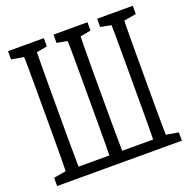

<svg xmlns="http://www.w3.org/2000/svg" viewBox="-140 -872 1062 1075"><g transform="rotate(-20 391.5 -335.0)"><path d="M92.3 66.9Q93.8 4.4 94.5 -57.4Q95.2 -119.1 95.2 -181.6Q95.2 -244.1 95.2 -305.2V-364.3Q95.2 -427.7 95.2 -490.2Q95.2 -552.7 94.7 -614.7Q94.2 -676.8 92.3 -736.8H170.9Q169.9 -675.8 169.2 -613.3Q168.5 -550.8 168.5 -488.3Q168.5 -425.8 168.5 -364.3V-305.2Q168.5 -242.7 168.5 -179.7Q168.5 -116.7 169.2 -55.4Q169.9 5.9 170.9 66.9ZM352.5 66.9Q354 5.9 354.5 -55.4Q355 -116.7 355 -179.7Q355 -242.7 355 -305.2V-364.3Q355 -426.8 355 -488.8Q355 -550.8 354.5 -613.3Q354 -675.8 352.5 -736.8H430.7Q429.7 -676.8 429 -614.7Q428.2 -552.7 428.2 -490.2Q428.2 -427.7 428.2 -364.3V-305.2Q428.2 -244.1 428.2 -181.6Q428.2 -119.1 429.2 -57.1Q430.2 4.9 430.7 66.9ZM613.3 66.9Q614.7 5.9 615.2 -55.4Q615.7 -116.7 615.7 -179.7Q615.7 -242.7 615.7 -305.2V-364.3Q615.7 -426.8 615.7 -488.8Q615.7 -550.8 615.5 -613.3Q615.2 -675.8 613.3 -736.8H690.9Q689.9 -676.8 689.2 -614.7Q688.5 -552.7 688.5 -490.2Q688.5 -427.7 688.5 -364.3V-305.2Q688.5 -244.1 688.5 -181.6Q688.5 -119.1 689.2 -57.1Q689.9 4.9 690.9 66.9ZM20 -687.5V-736.8H233.4V-687.5L138.2 -669.9H123.5ZM291 -687.5V-736.8H493.2V-687.5L399.9 -669.9H384.8ZM550.8 -687.5V-736.8H763.2V-687.5L660.2 -669.9H644ZM20 66.9V17.6L123.5 0H131.8V66.9ZM652.3 66.9V0H660.2L763.2 17.6V66.9ZM131.8 66.9V5.9H652.3V66.9Z"/></g></svg>

Font: Scarab Serif
Style: Regular
Weight: 400
Designer: John Roberts
Foundry: Scarab
Version: 1.0